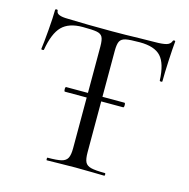

<svg xmlns="http://www.w3.org/2000/svg" viewBox="-98 -749 829 844"><g transform="rotate(15 316.0 -327.0)"><path d="M598 -650Q595 -622 592 -562.5Q589 -503 589 -467Q589 -464 583.5 -464Q578 -464 577 -467Q574 -544 545 -575.5Q516 -607 449 -607Q404 -607 385 -603Q366 -599 359 -586Q352 -573 352 -542V-333H452Q456 -333 456 -323Q456 -312 452 -312H352V-81Q352 -50 359 -36Q366 -22 386 -17Q406 -12 449 -12Q452 -12 452 -6Q452 0 449 0Q415 0 396 -1L318 -2L243 -1Q223 0 188 0Q186 0 186 -6Q186 -12 188 -12Q231 -12 251 -17Q271 -22 278.5 -36.5Q286 -51 286 -81V-312H187Q183 -312 183 -323Q183 -333 187 -333H286V-544Q286 -575 279 -587.5Q272 -600 253 -603.5Q234 -607 189 -607Q126 -607 94.5 -575Q63 -543 50 -466Q49 -464 43.5 -464Q38 -464 38 -467Q42 -494 47 -554.5Q52 -615 52 -647Q52 -652 58 -652Q64 -652 64 -647Q64 -625 117 -625Q202 -622 318 -622Q378 -622 444 -624L511 -625Q547 -625 564.5 -630Q582 -635 587 -650Q588 -654 593 -654Q598 -654 598 -650Z"/></g></svg>

Font: Cormorant Garamond
Style: Regular
Weight: 400
Designer: Christian Thalmann (Catharsis Fonts)
Version: Version 3.000